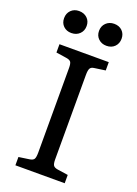

<svg xmlns="http://www.w3.org/2000/svg" viewBox="-168 -974 745 1043"><g transform="rotate(20 204.5 -453.0)"><path d="M62 0V-48L124 -57Q143 -60 149 -70Q155 -80 155 -108V-596Q155 -622 148.5 -631Q142 -640 122 -643L62 -652V-700H347V-652L284 -643Q266 -641 260 -630Q254 -619 254 -592V-104Q254 -79 260.5 -69.5Q267 -60 286 -57L347 -48V0ZM304 -779Q276 -779 257.5 -796.5Q239 -814 239 -842Q239 -870 257.5 -888Q276 -906 304 -906Q333 -906 351 -888.5Q369 -871 369 -843Q369 -815 351 -797Q333 -779 304 -779ZM101 -779Q73 -779 55 -796.5Q37 -814 37 -842Q37 -870 55 -888Q73 -906 101 -906Q130 -906 148.5 -888.5Q167 -871 167 -843Q167 -815 148.5 -797Q130 -779 101 -779Z"/></g></svg>

Font: Text Regular
Style: Regular
Weight: 400
Designer: Latin by Veronika Burian and Jose Scaglione. Greek by Irene Vlachou. Cyrillic by Vera Evstafieva.
Foundry: TypeTogether
Version: Version 3.002